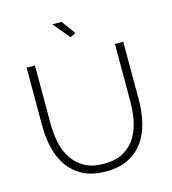

<svg xmlns="http://www.w3.org/2000/svg" viewBox="-131 -1025 1018 1136"><g transform="rotate(-15 378.0 -456.5)"><path d="M378 -42Q450 -42 497.5 -69Q545 -96 572.5 -140Q600 -184 611.5 -240Q623 -296 623 -353V-710H674V-353Q674 -282 658.5 -217Q643 -152 608 -102.5Q573 -53 517 -24Q461 5 379 5Q294 5 237 -25.5Q180 -56 145.5 -106.5Q111 -157 96.5 -221Q82 -285 82 -353V-710H133V-353Q133 -294 144.5 -238Q156 -182 184.5 -138.5Q213 -95 260 -68.5Q307 -42 378 -42ZM295 -918H352L414 -833L380 -817Z"/></g></svg>

Font: Oxford Sans
Style: Regular
Weight: 300
Designer: Matt McInerney, Pablo Impallari, Rodrigo Fuenzalida
Foundry: Matt McInerney, Pablo Impallari, Rodrigo Fuenzalida
Version: Version 3.000g; ttfautohint (v1.5) -l 8 -r 28 -G 28 -x 14 -D